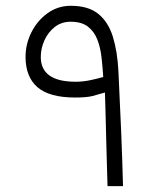

<svg xmlns="http://www.w3.org/2000/svg" viewBox="-20 -633 541 653"><path d="M66.9 -439.5Q66.9 -483.4 86.9 -523.2Q106.9 -563 141.8 -588.1Q176.8 -613.3 220.7 -613.3Q280.3 -613.3 314.2 -585.9Q348.1 -558.6 363.8 -508.3Q379.4 -458 382.8 -389.6Q388.2 -281.2 392.1 -185.8Q396 -90.3 398.4 0H345.7Q344.7 -32.2 343.5 -75.7Q342.3 -119.1 341.1 -164.8Q339.8 -210.4 338.9 -251Q337.9 -291.5 336.9 -318.4Q315.9 -312 295.4 -306.6Q274.9 -301.3 235.8 -301.3Q147.9 -301.3 107.4 -336.4Q66.9 -371.6 66.9 -439.5ZM220.2 -559.1Q189 -559.1 166 -541Q143.1 -522.9 130.9 -495.4Q118.7 -467.8 118.7 -439.5Q118.7 -355 237.3 -355Q263.2 -355 288.6 -360.6Q314 -366.2 331.1 -371.1Q329.1 -403.8 325.4 -437Q321.8 -470.2 311.3 -497.8Q300.8 -525.4 279.3 -542.2Q257.8 -559.1 220.2 -559.1Z"/></svg>

Font: Vazir Thin FD-WOL
Style: Thin-FD-WOL
Weight: 100
Designer: Saber Rastikerdar
Foundry: Saber Rastikerdar
Version: Version 30.1.0